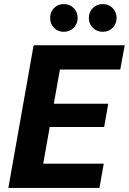

<svg xmlns="http://www.w3.org/2000/svg" viewBox="-20 -922 632 942"><path d="M21 0 145 -700H592L570 -581H274L244 -413H511L491 -299H224L192 -119H489L468 0ZM293 -766Q264 -766 245 -785.5Q226 -805 226 -834Q226 -863 245 -882.5Q264 -902 293 -902Q322 -902 341.5 -882.5Q361 -863 361 -834Q361 -805 341.5 -785.5Q322 -766 293 -766ZM484 -766Q455 -766 435.5 -785.5Q416 -805 416 -834Q416 -863 435.5 -882.5Q455 -902 484 -902Q513 -902 532.5 -882.5Q552 -863 552 -834Q552 -805 532.5 -785.5Q513 -766 484 -766Z"/></svg>

Font: DM Sans 24pt Black
Style: Italic
Weight: 900
Italic angle: -10°
Designer: Colophon Foundry, Jonny Pinhorn
Foundry: Colophon Foundry
Version: Version 4.004;gftools[0.9.30]